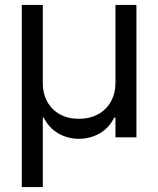

<svg xmlns="http://www.w3.org/2000/svg" viewBox="-20 -550 633 769"><path d="M67.4 -530.3H151.4V-217.8Q151.4 -175.3 169.4 -142.6Q187.5 -109.9 220.2 -92Q252.9 -74.2 295.9 -74.2Q339.4 -74.2 372.6 -92.3Q405.8 -110.4 424.1 -143.1Q442.4 -175.8 442.4 -217.8V-530.3H526.4V0H442.4V-79.1H437.5Q417 -37.6 379.4 -15.9Q341.8 5.9 295.9 5.9Q250.5 5.9 213.1 -15.9Q175.8 -37.6 155.3 -79.1H151.4V199.2H67.4Z"/></svg>

Font: Pretendard Std
Style: Regular
Weight: 400
Designer: Base glyphs from Inter by Rasmus Andersson; Hangeul glyphs from Noto Sans CJK(Source Han Sans) by Jang Soo-young and Kan
Foundry: Kil Hyung-jin
Version: Version 1.309